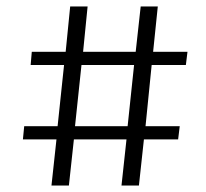

<svg xmlns="http://www.w3.org/2000/svg" viewBox="-20 -605 639 595"><path d="M410.5 -30H356.5L372 -173H209L193.5 -30H139.5L155 -173H51L55 -214H158.5L178.5 -403.5H75L78.5 -444.5H183.5L197.5 -585H251.5L237.5 -444.5H400.5L416 -585H469L454.5 -444.5H561L556 -403.5H450L431 -214H537L532 -173H426ZM375.5 -214 395.5 -403.5H232.5L212.5 -214Z"/></svg>

Font: Betina Sans Light
Style: Regular
Weight: 300
Designer: Jonathan Pinhorn (font) & Cristiano Sobral (main changes)
Version: Version 2.001;October 6, 2020;FontCreator 13.0.0.2681 64-bit